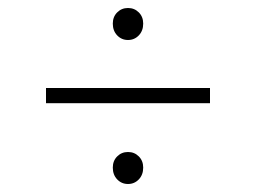

<svg xmlns="http://www.w3.org/2000/svg" viewBox="-20 -569 640 480"><path d="M262 -510Q262 -527 273 -538Q284 -549 300 -549Q316 -549 327 -538Q338 -527 338 -510Q338 -492 327 -480.5Q316 -469 300 -469Q284 -469 273 -480.5Q262 -492 262 -510ZM262 -150Q262 -167 273 -178Q284 -189 300 -189Q316 -189 327 -178Q338 -167 338 -150Q338 -132 327 -120.5Q316 -109 300 -109Q284 -109 273 -120.5Q262 -132 262 -150ZM95 -311V-349H505V-311Z"/></svg>

Font: TypoPRO Source Code Pro
Style: Regular
Weight: 300
Monospace: yes
Designer: Paul D. Hunt, Teo Tuominen
Foundry: Adobe Systems Incorporated
Version: Version 2.010;PS 1.0;hotconv 1.0.84;makeotf.lib2.5.63406